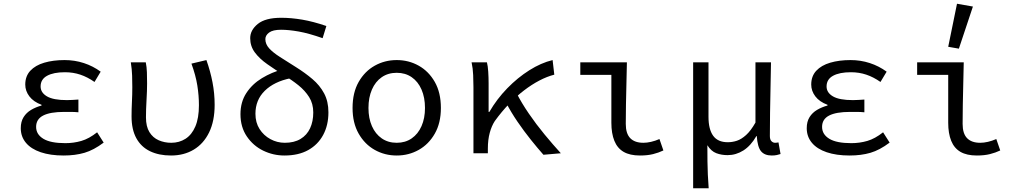

<svg xmlns="http://www.w3.org/2000/svg" viewBox="-20 -819 5440 1026"><path d="M320 12Q249 12 197.5 -5.5Q146 -23 118.5 -56Q91 -89 91 -134Q91 -169 106 -193Q121 -217 146.5 -232Q172 -247 202 -255V-259Q159 -275 137 -304Q115 -333 115 -367Q115 -412 142 -441Q169 -470 216.5 -484Q264 -498 325 -498Q379 -498 428 -482Q477 -466 518 -436L485 -381Q448 -407 409.5 -420Q371 -433 327 -433Q266 -433 231.5 -414Q197 -395 197 -357Q197 -324 231 -304Q265 -284 338 -284Q352 -284 366.5 -285Q381 -286 399 -287V-219Q378 -221 359.5 -221Q341 -221 323 -221Q248 -221 210.5 -201.5Q173 -182 173 -141Q173 -101 211.5 -77.5Q250 -54 329 -54Q374 -54 415 -66Q456 -78 499 -112L534 -57Q481 -17 431.5 -2.5Q382 12 320 12Z M894 12Q829 12 781.5 -11Q734 -34 708.5 -80.5Q683 -127 683 -197Q683 -236 685 -275Q687 -314 687 -353Q687 -382 686 -415Q685 -448 679 -486H759Q764 -461 765 -433Q766 -405 766 -373Q766 -335 763 -284.5Q760 -234 760 -192Q760 -143 778.5 -113Q797 -83 828 -69.5Q859 -56 895 -56Q938 -56 971.5 -77.5Q1005 -99 1024 -143.5Q1043 -188 1043 -257Q1043 -308 1034.5 -362Q1026 -416 1003 -479L1083 -498Q1104 -439 1115.5 -379.5Q1127 -320 1127 -259Q1127 -172 1097.5 -111.5Q1068 -51 1015.5 -19.5Q963 12 894 12Z M1500 12Q1440 12 1386.5 -14Q1333 -40 1299 -90Q1265 -140 1265 -209Q1265 -274 1296.5 -322Q1328 -370 1380 -401.5Q1432 -433 1492 -449L1533 -401Q1445 -383 1395 -334Q1345 -285 1345 -211Q1345 -164 1367 -129.5Q1389 -95 1425 -75.5Q1461 -56 1502 -56Q1552 -56 1586 -76.5Q1620 -97 1637 -133.5Q1654 -170 1654 -218Q1654 -265 1632 -300Q1610 -335 1574.5 -363.5Q1539 -392 1497 -417Q1450 -447 1408.5 -476Q1367 -505 1342 -538.5Q1317 -572 1317 -615Q1317 -658 1357.5 -691Q1398 -724 1483 -724Q1536 -724 1595 -714Q1654 -704 1724 -680L1704 -615Q1630 -641 1576.5 -650.5Q1523 -660 1482 -660Q1438 -660 1418 -645Q1398 -630 1398 -610Q1398 -583 1418.5 -560.5Q1439 -538 1476 -514.5Q1513 -491 1562 -460Q1610 -430 1649.5 -396.5Q1689 -363 1712 -320Q1735 -277 1735 -219Q1735 -150 1707 -98Q1679 -46 1627 -17Q1575 12 1500 12Z M2100 12Q2036 12 1982.5 -18Q1929 -48 1896.5 -105Q1864 -162 1864 -242Q1864 -324 1896.5 -381Q1929 -438 1982.5 -468Q2036 -498 2100 -498Q2164 -498 2217.5 -468Q2271 -438 2303.5 -381Q2336 -324 2336 -242Q2336 -162 2303.5 -105Q2271 -48 2217.5 -18Q2164 12 2100 12ZM2100 -56Q2146 -56 2180 -79.5Q2214 -103 2232.5 -145Q2251 -187 2251 -242Q2251 -298 2232.5 -340.5Q2214 -383 2180 -406.5Q2146 -430 2100 -430Q2054 -430 2020 -406.5Q1986 -383 1967.5 -340.5Q1949 -298 1949 -242Q1949 -187 1967.5 -145Q1986 -103 2020 -79.5Q2054 -56 2100 -56Z M2510 0V-353Q2510 -382 2508.5 -418Q2507 -454 2500 -486H2582Q2587 -467 2589 -436Q2591 -405 2591 -373V-221H2595Q2635 -290 2690.5 -347Q2746 -404 2808.5 -443.5Q2871 -483 2933 -498L2942 -420Q2903 -410 2862 -388.5Q2821 -367 2780.5 -336Q2740 -305 2700.5 -264Q2661 -223 2624 -172Q2607 -146 2597 -109Q2587 -72 2587 -25V0ZM2884 8Q2853 -27 2816.5 -72.5Q2780 -118 2745.5 -168.5Q2711 -219 2685 -269L2740 -322Q2767 -269 2806 -212Q2845 -155 2890 -100.5Q2935 -46 2977 0Z M3400 12Q3346 12 3312.5 -7.5Q3279 -27 3263 -66.5Q3247 -106 3247 -163V-419H3081V-486H3330Q3329 -432 3327.5 -374Q3326 -316 3325 -260.5Q3324 -205 3324 -157Q3324 -105 3348 -80.5Q3372 -56 3418 -56Q3437 -56 3459 -61Q3481 -66 3504 -76L3525 -15Q3500 -3 3470 4.5Q3440 12 3400 12Z M3684 187V-486H3766V-195Q3766 -128 3791 -93.5Q3816 -59 3869 -59Q3894 -59 3918 -67Q3942 -75 3967 -97.5Q3992 -120 4017 -164V-486H4100Q4099 -420 4097.5 -351.5Q4096 -283 4095 -216.5Q4094 -150 4094 -92Q4094 -73 4102.5 -64.5Q4111 -56 4122 -56Q4126 -56 4129.5 -56.5Q4133 -57 4140 -58L4151 4Q4143 7 4131 9.5Q4119 12 4104 12Q4066 12 4047 -10.5Q4028 -33 4024 -92H4022Q3992 -40 3952.5 -15Q3913 10 3868 10Q3835 10 3807.5 -0.5Q3780 -11 3760 -43Q3760 7 3760.5 44Q3761 81 3762.5 114Q3764 147 3767 187Z M4520 12Q4449 12 4397.5 -5.5Q4346 -23 4318.5 -56Q4291 -89 4291 -134Q4291 -169 4306 -193Q4321 -217 4346.5 -232Q4372 -247 4402 -255V-259Q4359 -275 4337 -304Q4315 -333 4315 -367Q4315 -412 4342 -441Q4369 -470 4416.5 -484Q4464 -498 4525 -498Q4579 -498 4628 -482Q4677 -466 4718 -436L4685 -381Q4648 -407 4609.5 -420Q4571 -433 4527 -433Q4466 -433 4431.5 -414Q4397 -395 4397 -357Q4397 -324 4431 -304Q4465 -284 4538 -284Q4552 -284 4566.5 -285Q4581 -286 4599 -287V-219Q4578 -221 4559.5 -221Q4541 -221 4523 -221Q4448 -221 4410.5 -201.5Q4373 -182 4373 -141Q4373 -101 4411.5 -77.5Q4450 -54 4529 -54Q4574 -54 4615 -66Q4656 -78 4699 -112L4734 -57Q4681 -17 4631.5 -2.5Q4582 12 4520 12Z M5200 12Q5146 12 5112.5 -7.5Q5079 -27 5063 -66.5Q5047 -106 5047 -163V-419H4881V-486H5130Q5129 -432 5127.5 -374Q5126 -316 5125 -260.5Q5124 -205 5124 -157Q5124 -105 5148 -80.5Q5172 -56 5218 -56Q5237 -56 5259 -61Q5281 -66 5304 -76L5325 -15Q5300 -3 5270 4.5Q5240 12 5200 12ZM5104 -559 5047 -569 5094 -799 5179 -784Z"/></svg>

Font: Source Code Pro
Style: Regular
Weight: 400
Monospace: yes
Designer: Paul D. Hunt, Teo Tuominen
Foundry: Adobe Systems Incorporated
Version: Version 1.018;hotconv 1.0.116;makeotfexe 2.5.65601